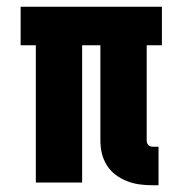

<svg xmlns="http://www.w3.org/2000/svg" viewBox="-20 -540 540 568"><path d="M431 8Q412 8 393 5.5Q374 3 356 -4Q338 -11 322.5 -22.5Q307 -34 296.5 -50.5Q286 -67 281.5 -85.5Q277 -104 277 -124V-406H223V0H86V-406H41V-520H459V-406H414V-124Q414 -116 419 -111Q424 -106 431 -106H449V8Z"/></svg>

Font: Iosevka SS04 Heavy
Style: Regular
Weight: 900
Monospace: yes
Designer: Belleve Invis
Foundry: Belleve Invis
Version: Version 19.0.0; ttfautohint (v1.8.4)